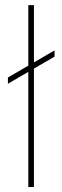

<svg xmlns="http://www.w3.org/2000/svg" viewBox="-20 -748 249 768"><path d="M115.7 -727.5V0H93.3V-727.5ZM11.7 -413.1V-438L198.2 -546.4V-521.5Z"/></svg>

Font: Inter 16pt Thin
Style: Regular
Weight: 250
Version: Version 4.001;git-66647c0bb